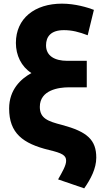

<svg xmlns="http://www.w3.org/2000/svg" viewBox="-20 -817 566 1051"><path d="M320 -133C458 -96 507 -51 507 46C507 106 476 164 441 214L298 165C321 124 342 89 342 63C342 33 320 21 248 4C105 -31 30 -88 30 -223C30 -327 95 -386 152 -417C96 -453 67 -515 67 -582C67 -717 171 -797 319 -797C392 -797 460 -776 494 -763L460 -624C413 -642 374 -652 330 -652C258 -652 232 -616 232 -569C232 -511 279 -484 349 -484H455V-339H356C303 -339 198 -325 198 -232C198 -169 242 -153 320 -133Z"/></svg>

Font: Repo ExtraBold
Style: Bold
Weight: 700
Designer: Stefan Peev
Foundry: Context Ltd
Version: Version 1.502